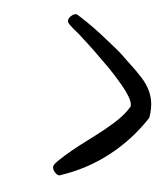

<svg xmlns="http://www.w3.org/2000/svg" viewBox="-37 -536 387 442"><g transform="rotate(5 156.0 -314.5)"><path d="M312.5 -300.8Q312.5 -294.9 312 -289.6Q311.5 -284.2 310.5 -278.3Q276.4 -225.6 227.1 -187Q177.7 -148.4 118.2 -128.9L116.2 -127.9Q110.4 -127.9 105 -134.3Q99.6 -140.6 99.6 -146.5Q99.6 -151.4 111.8 -163.1Q124 -174.8 140.1 -188Q156.2 -201.2 171.4 -212.4Q186.5 -223.6 191.4 -227.5Q210 -241.2 231.4 -260.3Q252.9 -279.3 264.6 -298.8Q265.6 -299.8 265.6 -302.7Q265.6 -310.5 258.8 -322.3Q252 -334 242.2 -345.7Q232.4 -357.4 222.7 -368.2Q212.9 -378.9 207 -384.8Q190.4 -401.4 174.3 -417Q158.2 -432.6 141.6 -447.3Q133.8 -455.1 125 -461.9Q116.2 -468.8 108.4 -476.6Q104.5 -480.5 104.5 -484.4Q104.5 -490.2 110.4 -495.6Q116.2 -501 122.1 -501H123Q124 -501 124 -500.5Q124 -500 125 -500Q131.8 -496.1 148.4 -484.9Q165 -473.6 182.6 -460Q200.2 -446.3 215.8 -433.6Q231.4 -420.9 237.3 -415Q248 -404.3 260.3 -393.1Q272.5 -381.8 283.2 -370.1Q296.9 -355.5 304.7 -338.4Q312.5 -321.3 312.5 -300.8Z"/></g></svg>

Font: Calligraffitti
Style: Regular
Weight: 400
Designer: Dathan Boardman
Foundry: Open Window
Version: Version 1.001